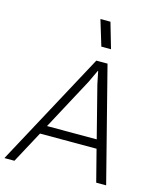

<svg xmlns="http://www.w3.org/2000/svg" viewBox="-150 -983 898 1075"><g transform="rotate(15 299.0 -445.5)"><path d="M-21 0 335 -660.2H399.9L568.8 0H511.2L463.9 -184.1H136.2L37.1 0ZM163.1 -234.9H451.2L375 -533.2L359.9 -606.9H357.9L324.2 -535.2ZM296.9 -891.1H355L397.9 -743.2H341.8Z"/></g></svg>

Font: Human Sans Light
Style: Italic
Weight: 300
Italic angle: -8°
Designer: Tim Radville
Foundry: Continuum
Version: Version 1.000;FEAKit 1.0